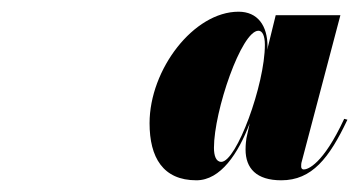

<svg xmlns="http://www.w3.org/2000/svg" viewBox="-20 -784 614 328"><path d="M573.5 -579.5 568 -581C531.5 -502.5 505.5 -494.5 499 -494.5C496 -494.5 494.5 -496.5 494.5 -499.5C494.5 -502 494.5 -505 495.5 -508L561.5 -758H451L436.5 -699C436.5 -701 437 -703 437 -704.5C437 -740.5 420 -764 387.5 -764C311 -764 235.5 -665.5 235.5 -573.5C235.5 -515 258.5 -476 315.5 -476C357 -476 387 -522 406.5 -573L401 -548C400.5 -544 399.5 -537.5 399.5 -528.5C399.5 -496.5 418 -476 460.5 -476C513 -476 542.5 -514 573.5 -579.5ZM432.5 -707.5C432.5 -639.5 384 -507.5 358 -507.5C349 -507.5 345.5 -518 345.5 -531.5C345.5 -594.5 392.5 -731.5 421.5 -731.5C428 -731.5 432.5 -723.5 432.5 -707.5Z"/></svg>

Font: Bodoni* 24pt Fatface
Style: Italic
Weight: 900
Italic angle: -13°
Version: Version 2.3